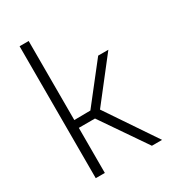

<svg xmlns="http://www.w3.org/2000/svg" viewBox="-178 -820 819 915"><g transform="rotate(-30 231.5 -363.0)"><path d="M76 -726H126V-291L215 -292L378 -500H434L257 -273L441 0H385L215 -248H126V0H76Z"/></g></svg>

Font: Cairo Light
Style: Regular
Weight: 300
Designer: Mohamed Gaber, the designers of Titillium
Foundry: Kief Type Foundry
Version: Version 2.009; ttfautohint (v1.5.33-1714) -l 8 -r 50 -G 200 